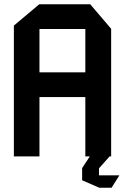

<svg xmlns="http://www.w3.org/2000/svg" viewBox="-20 -733 586 900"><path d="M45 0V-613L164 -713H403L501 -598V0H493V1L444 56V89H539V90L503 147H444V146H443L365 112V55L401 0H380V-278H165V0ZM165 -597V-394H380V-597Z"/></svg>

Font: Foldit Thin Medium
Style: Regular
Weight: 500
Version: Version 1.003